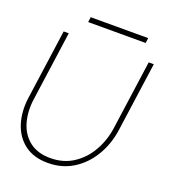

<svg xmlns="http://www.w3.org/2000/svg" viewBox="-149 -937 949 1061"><g transform="rotate(20 325.0 -406.0)"><path d="M253 13Q169 13 115.5 -28Q62 -69 40.5 -138.2Q19 -207.5 31 -292L88 -700H118L61 -292Q50.5 -217 68.5 -154.5Q86.5 -92 133.8 -54.5Q181 -17 257 -17Q334 -17 391.8 -55Q449.5 -93 485 -155.5Q520.5 -218 531 -292L588 -700H618L561 -292Q549 -207.5 508 -138.2Q467 -69 402 -28Q337 13 253 13ZM201.5 -825H539.5L535.5 -795H197.5Z"/></g></svg>

Font: Urbanist Thin
Style: Italic
Weight: 100
Italic angle: -8°
Designer: Corey Hu
Foundry: Corey Hu
Version: Version 1.321; ttfautohint (v1.8.4.7-5d5b)